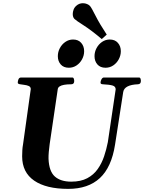

<svg xmlns="http://www.w3.org/2000/svg" viewBox="-20 -1185 915 1219"><path d="M413.1 14.2Q272.9 14.2 196.8 -38.3Q120.6 -90.8 120.6 -192.4Q120.6 -212.4 121.8 -231.9Q123 -251.5 126 -266.6L175.3 -619.1Q175.3 -633.3 162.8 -638.9Q150.4 -644.5 134 -646.2Q117.7 -647.9 105.2 -650.4Q92.8 -652.8 92.8 -660.2Q92.8 -670.9 97.4 -681.9Q102.1 -692.9 114.3 -692.9H439Q446.3 -692.9 448.7 -684.8Q451.2 -676.8 451.2 -670.4Q451.2 -649.9 432.1 -649.9Q405.3 -649.9 386.7 -646.5Q368.2 -643.1 358.2 -636.2Q348.1 -629.4 346.7 -618.7L295.4 -270.5Q292 -247.6 289.8 -221.2Q287.6 -194.8 288.1 -176.3Q291.5 -96.7 328.4 -64.2Q365.2 -31.7 432.1 -31.7Q493.2 -31.7 533.9 -53.5Q574.7 -75.2 600.3 -111.6Q626 -147.9 640.9 -192.4Q655.8 -236.8 664.6 -282.2L714.4 -617.7Q714.4 -636.2 694.6 -642.1Q674.8 -647.9 633.3 -649.9Q618.2 -650.4 618.2 -660.2Q618.2 -670.9 624.5 -681.9Q630.9 -692.9 639.6 -692.9H862.3Q869.6 -692.9 872.1 -685.3Q874.5 -677.7 874.5 -671.4Q874.5 -650.4 855.5 -649.9Q814 -648.4 790 -636.2Q766.1 -624 762.2 -600.6L710.4 -266.6Q688 -123 614 -54.4Q540 14.2 413.1 14.2ZM649.9 -754.9Q616.7 -754.9 598.4 -775.9Q580.1 -796.9 580.1 -828.1Q580.1 -855.5 593 -879.6Q606 -903.8 627.9 -918.9Q649.9 -934.1 676.8 -934.1Q710 -934.1 728.5 -912.8Q747.1 -891.6 747.1 -859.9Q747.1 -833 734.1 -808.8Q721.2 -784.7 699.2 -769.8Q677.2 -754.9 649.9 -754.9ZM417 -754.9Q383.8 -754.9 365.5 -775.9Q347.2 -796.9 347.2 -828.1Q347.2 -855.5 360.1 -879.6Q373 -903.8 395 -918.9Q417 -934.1 443.8 -934.1Q477.1 -934.1 495.6 -912.8Q514.2 -891.6 514.2 -859.9Q514.2 -833 501.2 -808.8Q488.3 -784.7 466.3 -769.8Q444.3 -754.9 417 -754.9ZM626 -937Q559.6 -993.2 511.2 -1023.9Q462.9 -1054.7 452.6 -1064.9Q441.9 -1075.7 441.9 -1096.2Q441.9 -1108.9 447 -1123.3Q452.1 -1137.7 464.4 -1148.4Q482.4 -1164.6 506.3 -1164.6Q520.5 -1164.6 532.7 -1159.4Q544.9 -1154.3 551.3 -1147Q561 -1136.2 586.4 -1085.4Q611.8 -1034.7 657.7 -965.3Z"/></svg>

Font: Gelasio
Style: Bold Italic
Weight: 700
Italic angle: -8.5°
Designer: Eben Sorkin
Foundry: Eben Sorkin
Version: Version 1.008